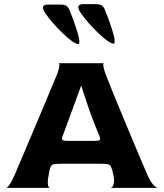

<svg xmlns="http://www.w3.org/2000/svg" viewBox="-20 -904 790 924"><path d="M529 -34Q529 -45 526 -61Q521 -82 520 -86Q515 -102 510.5 -107.5Q506 -113 496 -114.5Q486 -116 457 -116H285Q255 -116 243.5 -114.5Q232 -113 227 -107Q222 -101 219 -87L214 -61Q210 -41 210 -27Q210 -15 212 -9Q214 -3 216.5 -1.5Q219 0 220 0H10Q10 1 15.5 -3Q21 -7 29.5 -20.5Q38 -34 50 -61Q89 -152 162 -325Q235 -498 252 -540Q266 -576 266 -591Q266 -597 264.5 -598.5Q263 -600 262 -600H480Q479 -600 478 -598.5Q477 -597 477 -592Q477 -577 491 -540Q509 -492 589 -300Q669 -108 690 -61Q702 -34 713 -20.5Q724 -7 732 -3Q740 1 740 0H513Q514 0 518 -2.5Q522 -5 525.5 -12.5Q529 -20 529 -34ZM462 -236Q462 -240 457 -253Q426 -326 399 -406Q372 -486 372 -490H370L284 -256Q278 -240 278 -237Q278 -231 285 -228.5Q292 -226 311 -226H428Q448 -226 455 -228Q462 -230 462 -236ZM440 -884Q460 -884 469.5 -878Q479 -872 486 -854Q502 -815 517 -769Q532 -723 532 -704Q532 -694 527 -694Q506 -694 452 -746Q398 -798 367 -844Q357 -859 357 -869Q357 -884 379 -884ZM270 -882Q290 -882 299.5 -876Q309 -870 316 -852Q332 -813 347 -767Q362 -721 362 -702Q362 -692 357 -692Q336 -692 282 -744Q228 -796 197 -842Q187 -857 187 -867Q187 -882 209 -882Z"/></svg>

Font: Red Rose Bold
Style: Regular
Weight: 700
Designer: jaikishan Patel
Version: Version 1.000